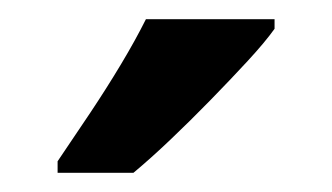

<svg xmlns="http://www.w3.org/2000/svg" viewBox="-20 -786 346 200"><path d="M266 -756Q256 -742 238 -722.5Q220 -703 199 -681.5Q178 -660 157.5 -640.5Q137 -621 119 -606H40V-618Q57 -643 74 -668.5Q91 -694 106 -719Q121 -744 132 -766H266Z"/></svg>

Font: Noto Sans Khmer Condensed SemiBold
Style: Regular
Weight: 600
Width: 3
Designer: Danh Hong and the Monotype Design Team
Foundry: Monotype Imaging Inc.
Version: Version 2.004